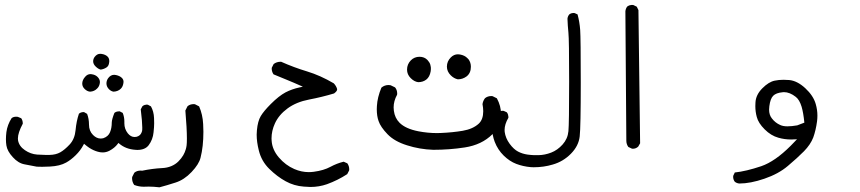

<svg xmlns="http://www.w3.org/2000/svg" viewBox="-20 -447 3540 790"><path d="M491.7 60.5V52.7Q491.7 34.2 484.9 17.6L472.7 11.2Q471.2 11.2 470.2 11.2Q458 11.2 450.7 17.6Q440.4 43.5 439.9 56.6Q439.9 80.1 432.6 97.2Q425.3 114.7 405.3 121.6Q399.4 123 394 123Q377.4 123 362.8 108.4Q346.2 91.8 346.2 65.9Q346.2 41.5 338.4 21.5L325.7 14.2Q325.2 14.2 324.2 14.2Q312 14.2 304.7 21Q294.4 51.3 291 88.1Q287.6 125 266.6 147.5Q246.1 169.4 228 179.7Q210 189.9 184.1 190.4Q179.2 190.4 166.5 190.4Q153.8 190.4 132.8 189Q106 187 82.5 170.9Q58.6 154.8 54.2 130.4Q53.7 126.5 53.7 122.6Q53.7 99.6 73.7 62Q73.7 61.5 73.7 60.5Q73.7 48.8 67.4 39.6L53.2 33.7Q49.8 33.2 46.4 33.2Q35.2 33.2 27.8 39.1Q10.3 66.4 6.3 96.7Q4.4 112.3 4.4 126Q4.4 139.6 6.3 151.4Q9.8 174.8 32.7 199.7Q55.2 224.6 81.1 229.2Q106.9 233.9 131.3 238.8Q140.6 239.3 153.6 239.3Q166.5 239.3 185.5 238.3Q226.6 236.3 252.4 221.7Q272 210.9 291.7 191.4Q311.5 171.9 323.2 149.4L325.7 144.5Q338.4 155.3 347.2 161.1Q364.7 172.4 382.3 177.2Q392.6 180.2 402.3 180.2Q417 180.2 430.2 173.3Q452.1 161.6 464.4 145L466.8 141.1L470.7 144Q497.1 166.5 536.6 169.4Q540.5 169.9 544.9 169.9Q577.1 169.9 591.8 150.4Q608.9 127.4 611.8 97.7Q614.3 74.7 614.3 60.3Q614.3 45.9 613.8 38.6Q612.8 11.7 601.1 -9.3L588.4 -16.1Q586.4 -16.6 583.3 -16.6Q580.1 -16.6 575.2 -15.1Q570.3 -13.7 565.9 -9.8L559.1 2.9Q565.4 54.7 565.4 77.6Q565.4 82.5 565.2 87.6Q564.9 92.8 562.5 98.1Q557.6 111.3 542.5 115.7Q538.1 116.7 533.7 116.7Q518.1 116.7 505.9 101.6Q491.7 83.5 491.7 60.5ZM391.1 -109.4Q391.1 -120.6 381.8 -130.1Q372.6 -139.6 356.9 -141.6Q354.5 -142.1 352.5 -142.1Q339.8 -142.1 330.6 -131.3Q318.4 -117.7 318.4 -103Q318.4 -90.3 328.6 -80.6Q338.9 -70.8 350.6 -69.8Q368.2 -70.8 379.4 -82.5Q388.7 -91.3 390.6 -104.5Q391.1 -106.9 391.1 -109.4ZM488.3 -109.9Q488.3 -120.1 481.4 -126.5Q473.1 -134.8 457.5 -138.2Q453.6 -139.2 449.7 -139.2Q435.1 -139.2 424.8 -125Q418 -115.2 418 -103.5Q418 -90.8 428.2 -80.1Q437 -71.3 447.3 -69.8Q465.8 -70.8 477.1 -82Q484.9 -89.8 487.3 -102.5Q488.3 -106.4 488.3 -109.9ZM429.7 -195.3Q429.7 -207 422.9 -213.9Q414.1 -222.7 398.4 -225.1Q395.5 -225.6 392.1 -225.6Q378.9 -225.6 369.1 -212.4Q363.3 -204.1 363.3 -194.8Q363.3 -183.1 374 -172.9Q384.8 -162.6 394.5 -160.6Q407.7 -162.6 418 -169.4Q427.7 -175.3 429.2 -190.4Q429.7 -192.9 429.7 -195.3Z M571.3 321.3 591.8 320.8Q611.8 320.8 636.2 323.7Q666 315.9 702.1 304.2Q737.8 293 768.3 260.7Q798.8 228.5 805.2 201.7Q816.9 156.2 816.9 95.2Q816.9 80.1 815.9 63.5Q814 24.4 799.3 -9.3L782.2 -18.1Q779.8 -18.6 777.3 -18.6Q761.7 -18.6 751.5 -9.8L742.7 7.8Q749 82.5 749 122.1Q749 142.1 747.8 151.1Q746.6 160.2 744.6 166.7Q742.7 173.3 740 179.7Q737.3 186 733.9 191.9Q726.1 205.1 713.9 217.3Q701.7 229.5 684.6 236.6Q667.5 243.7 647 244.6Q606.9 246.6 564.9 255.4Q561 254.9 558.6 254.9Q543 254.9 532.7 263.7L523.9 281.2Q523.4 283.7 523.4 286.1Q523.4 301.8 532.2 314Q551.3 321.3 571.3 321.3Z M1230 320.8Q1246.6 322.3 1257.3 322.3Q1292.5 322.3 1325.2 311Q1369.6 294.9 1408.7 269.5L1416.5 254.4Q1417 252.4 1417 250Q1417 236.3 1409.2 225.1L1394 218.3Q1366.2 225.1 1339.8 239.3Q1312 254.4 1271 259.8Q1260.7 261.2 1250.5 261.2Q1220.2 261.2 1190.9 248.5Q1154.8 232.9 1127.4 200.9Q1100.1 168.9 1097.7 132.3Q1097.2 127.4 1097.2 122.6Q1097.2 91.3 1111.3 60.5Q1127.4 25.4 1163.3 -1Q1199.2 -27.3 1251.7 -37.4Q1304.2 -47.4 1354.5 -62.5Q1367.2 -71.8 1367.2 -79.1Q1367.2 -80.6 1366.7 -82Q1363.3 -93.3 1353.5 -104Q1297.9 -136.7 1243.7 -153.1Q1189.5 -169.4 1136.7 -192.9Q1135.7 -192.9 1134.8 -192.9Q1118.2 -192.9 1106 -183.6L1098.1 -168Q1098.1 -166.5 1098.1 -162.6Q1098.1 -158.7 1099.9 -152.6Q1101.6 -146.5 1105.5 -141.1L1157.7 -119.6Q1185.5 -108.4 1226.1 -90.3L1212.9 -87.4Q1181.2 -80.6 1154.8 -66.9Q1127.4 -52.2 1094.2 -19Q1065.4 9.8 1053 30.5Q1040.5 51.3 1037.1 88.9Q1036.1 97.7 1036.1 106.9Q1036.1 137.2 1044.9 171.9Q1055.7 216.3 1088.1 248Q1120.6 279.8 1155.3 298.8Q1189.9 317.9 1230 320.8Z M1965.3 -18.6Q1968.3 -2.4 1968.3 10.7Q1968.3 44.4 1950.2 61.5Q1925.8 84 1884 91.1Q1842.3 98.1 1795.4 100.1Q1787.1 100.6 1778.3 100.6Q1740.2 100.6 1702.1 93.3Q1648.9 83 1624 58.1Q1604.5 38.6 1600.6 8.8Q1599.6 2 1599.6 -4.9Q1599.6 -31.2 1613.8 -57.1Q1614.3 -59.6 1614.3 -61.5Q1614.3 -77.1 1605.5 -87.4L1587.4 -96.2Q1583 -97.2 1579.1 -97.2Q1562 -97.2 1549.3 -86.4Q1532.7 -46.4 1530.8 -10.7Q1530.3 -3.9 1530.3 2.4Q1530.3 30.3 1537.6 50.8Q1545.9 75.7 1574.5 105.2Q1603 134.8 1654.8 150.9Q1706.5 167.5 1762.7 169.4Q1829.6 169.4 1892.1 159.7Q1962.4 148.9 2005.9 105.5Q2035.6 75.2 2040.5 39.1Q2041.5 30.3 2041.5 22Q2041.5 -11.2 2024.4 -42.5L2006.8 -51.3Q2004.4 -51.8 2002 -51.8Q1986.3 -51.8 1975.6 -43Q1967.3 -32.2 1965.3 -18.6ZM1752 -153.3Q1752.9 -159.2 1752.9 -162.6Q1752.9 -166 1752.7 -170.4Q1752.4 -174.8 1750.5 -181.2Q1748.5 -187.5 1745.6 -191.4Q1741.7 -197.3 1738.8 -200.2Q1726.1 -213.4 1706.1 -213.4Q1685.1 -213.4 1670.4 -198.7Q1654.8 -182.6 1654.8 -160.6Q1654.8 -140.6 1669.7 -125.7Q1684.6 -110.8 1700.7 -108.9Q1720.2 -108.9 1734.1 -119.6Q1748 -130.4 1752 -153.3ZM1917.5 -172.4Q1917.5 -189.9 1907.7 -203.1L1902.8 -208Q1892.1 -219.2 1873 -222.7Q1868.7 -223.6 1864.3 -223.6Q1847.7 -223.6 1835 -210.9Q1818.8 -194.8 1818.8 -172.9Q1818.8 -152.8 1834.5 -137.2Q1847.7 -124 1863.8 -120.6Q1883.3 -120.6 1899.4 -132.3Q1917.5 -146 1917.5 -172.4Z M2004.9 79.6Q2004.9 108.4 2015.6 136.7Q2028.3 169.4 2052.5 193.1Q2076.7 216.8 2104.2 227.3Q2131.8 237.8 2163.6 240.7Q2169.9 241.2 2175.8 241.2Q2217.3 241.2 2254.4 230Q2297.4 217.8 2329.1 185.5Q2360.8 153.3 2365.2 114.5Q2369.6 75.7 2369.6 -107.2Q2369.6 -290 2367.2 -323.7Q2364.7 -357.4 2356.4 -387.7L2344.7 -393.1Q2341.8 -393.6 2340.3 -393.6Q2338.9 -393.6 2336.7 -393.3Q2334.5 -393.1 2332 -392.6Q2326.7 -391.1 2322.3 -387.7Q2315.9 -379.9 2314.9 -370.1Q2315.9 -340.8 2318.8 -312.5Q2321.8 -284.2 2321.8 -111.3Q2321.8 61.5 2318.8 92.8Q2315.9 124 2294.9 147.5Q2273.9 170.9 2247.8 180.9Q2221.7 190.9 2195.8 191.4Q2192.4 191.4 2188.2 191.4Q2184.1 191.4 2177.7 191.4Q2164.1 190.9 2150.4 189Q2129.4 186 2111.8 176.8Q2093.8 167.5 2076.9 144.5Q2060.1 121.6 2056.6 95.7Q2056.2 91.8 2056.2 87.4Q2056.2 64.5 2071.8 37.6Q2071.8 36.6 2071.8 33.2Q2071.8 29.8 2070.3 24.7Q2068.8 19.5 2065.4 15.1L2052.7 9.3Q2050.3 8.8 2048.3 8.8Q2036.1 8.8 2027.3 16.6Q2007.3 38.1 2005.4 70.8Q2004.9 75.2 2004.9 79.6Z M2584 165Q2596.7 165 2606 156.2L2613.8 142.6L2606.9 -405.3L2600.1 -419.4L2585.9 -426.3Q2583.5 -426.8 2579.8 -426.8Q2576.2 -426.8 2571 -425.3Q2565.9 -423.8 2560.5 -419.9Q2554.2 -411.1 2553.2 -400.4L2557.1 131.8Q2557.1 146.5 2565.4 157.7L2580.1 164.6Q2582 165 2584 165Z M3343.3 28.8Q3343.3 4.9 3336.4 -19Q3326.7 -53.2 3293.5 -84Q3260.3 -114.7 3227.1 -117.7Q3215.3 -118.7 3204.1 -118.7Q3184.1 -118.7 3168 -115.2Q3143.1 -110.4 3116.5 -83.5Q3089.8 -56.6 3088.4 -24.9Q3087.9 -19 3087.9 -10.7Q3087.9 12.7 3093.8 34.2Q3100.1 59.1 3126.2 85.2Q3152.3 111.3 3182.6 119.6Q3208 127 3235.8 127Q3242.2 127 3259.3 126Q3242.7 143.6 3233.4 152.8Q3168.9 217.3 3112.3 236.8Q3049.8 257.8 3003.4 262.7L2997.1 275.9Q2996.6 277.8 2996.6 280.3Q2996.6 292 3003.4 300.8Q3011.2 307.1 3022 308.1Q3067.4 308.1 3125.2 288.3Q3183.1 268.6 3221.7 235.8Q3261.2 202.6 3288.1 175.3Q3314.9 147.9 3326.2 118.7Q3336.9 88.9 3341.8 52.2Q3343.3 40.5 3343.3 28.8ZM3260.3 68.8Q3237.3 72.8 3220.2 72.8Q3202.1 72.8 3190.4 67.4Q3169.4 58.1 3155.8 40Q3144.5 25.9 3144.5 3.9Q3144.5 -2.9 3145.5 -9.8Q3149.4 -41 3161.4 -53Q3173.3 -64.9 3199.7 -67.4Q3202.6 -67.9 3205.6 -67.9Q3229.5 -67.9 3254.4 -48.3Q3269.5 -36.6 3278.3 -7.8Q3285.6 17.1 3289.6 57.6Z"/></svg>

Font: Bakudai
Style: Light
Weight: 300
Version: Version 1.48